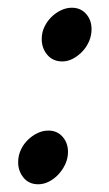

<svg xmlns="http://www.w3.org/2000/svg" viewBox="-20 -466 282 497"><path d="M88 -365Q88 -341 102.5 -324Q117 -307 141 -307Q155.4 -307 168.7 -314Q182 -321 193 -332.5Q204 -344 210.5 -359Q217 -374 217 -390.5Q217 -414.1 202.8 -430.1Q188.7 -446 166 -446Q151.7 -446 137.9 -439.4Q124.1 -432.9 113 -421.9Q102 -411 95 -396.5Q88 -382 88 -365ZM27 -46Q27 -23 41 -6Q55 11 79 11Q93.1 11 106.7 4.1Q120.3 -2.9 131.1 -14.4Q142 -26 149 -41Q156 -56 156 -73Q156 -95.9 142 -112Q128 -128 105.3 -128Q90.6 -128 76.9 -121.4Q63.3 -114.8 52 -103.8Q40.6 -92.7 33.8 -77.9Q27 -63 27 -46Z"/></svg>

Font: Vermiglione
Style: Italic
Weight: 400
Italic angle: -11°
Version: Version 1.105